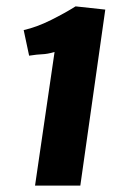

<svg xmlns="http://www.w3.org/2000/svg" viewBox="-20 -580 412 600"><path d="M89.5 0 150.5 -417.5Q128 -411 112.2 -410.5Q96.5 -410 71 -406L54 -486Q94.5 -495 139.5 -517.5Q184.5 -540 216 -560H217L309 -550L231 0Z"/></svg>

Font: Merriweather Sans Italic
Style: Bold
Weight: 700
Italic angle: -7.5°
Designer: Eben Sorkin
Foundry: Eben Sorkin
Version: Version 1.008; ttfautohint (v1.7.19-72a1) -l 8 -r 50 -G 200 